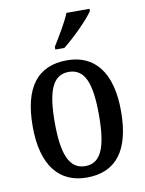

<svg xmlns="http://www.w3.org/2000/svg" viewBox="-87 -827 681 899"><g transform="rotate(-10 254.0 -378.0)"><path d="M211 -619V-606H254C305 -646 380 -721 402 -756V-766H292C274 -721 239 -665 211 -619ZM253 10C391 10 464 -81 464 -269C464 -456 385 -547 256 -547C116 -547 44 -456 44 -269C44 -81 124 10 253 10ZM255 -44C178 -44 149 -121 149 -269C149 -417 177 -492 254 -492C332 -492 359 -417 359 -269C359 -121 332 -44 255 -44Z"/></g></svg>

Font: Noto Serif Thai Condensed Medium
Style: Regular
Weight: 500
Width: 3
Designer: Monotype Design Team
Foundry: Monotype Imaging Inc.
Version: Version 2.002